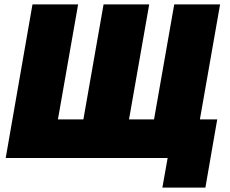

<svg xmlns="http://www.w3.org/2000/svg" viewBox="-20 -720 1046 875"><path d="M682 -176H568L660 -700H452L360 -176H244L336 -700H128L6 0H744L720 135H916L970 -176H891L983 -700H774Z"/></svg>

Font: Fixel Text 20240404 Black
Style: Italic
Weight: 900
Width: 4
Italic angle: -10°
Designer: AlfaBravo + MacPaw
Foundry: Kyrylo Tkachov, Marchela Mozhyna, Serhii Makarenko, Maria Weinstein, Zakhar Kryvoshyya
Version: Version 1.211;Glyphs 3.2 (3225)